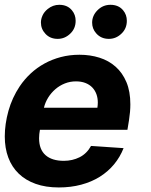

<svg xmlns="http://www.w3.org/2000/svg" viewBox="-26 -785 643 815"><path d="M436.1 -620Q402.7 -620 382.1 -643.8Q365.1 -663 365.1 -688.9Q365.1 -718.8 388.1 -741.8Q410.9 -764.6 442.8 -764.6Q477.6 -764.6 496.8 -741.1Q512.4 -722.3 512.4 -696.7Q512.4 -663.4 489 -641.7Q466.3 -620 436.1 -620ZM218.8 -620Q187.1 -620 167.3 -641Q147.7 -661.6 147.7 -689.3Q147.7 -704.5 154.7 -719.6Q161.6 -734.7 176.5 -746.8Q198.5 -764.6 225.5 -764.6Q260.3 -764.6 279.5 -741.1Q295.1 -722.3 295.1 -696.7Q295.1 -663.4 271.7 -641.7Q248.9 -620 218.8 -620ZM223.7 10.7Q168 10.7 125.2 -4.6Q82.4 -19.9 53.3 -48.1Q24.1 -76.3 9.2 -116.3Q-5.7 -156.2 -5.7 -206Q-5.7 -258.2 9.9 -314.6Q25.6 -370.4 57.5 -418.3Q77.8 -448.5 104.4 -473.2Q131 -497.9 163 -515.4Q195 -533 232.2 -542.8Q269.5 -552.6 311.4 -552.6Q356.9 -552.6 396.3 -540.1Q435.7 -527.7 464.8 -501.8Q494 -475.9 510.7 -436.3Q527.3 -396.7 527.3 -342.3Q527.3 -326.7 525.9 -310.2Q524.5 -293.7 521.7 -275.6L514.9 -234H143.5Q141.7 -224.8 140.8 -215.7Q139.9 -206.7 139.9 -198.2Q139.9 -150.6 167.3 -126.4Q194.6 -102.3 245 -102.3Q281.2 -102.3 311.8 -117.5Q342.3 -132.8 360.4 -165.5L498.6 -156.2Q483.7 -118.3 458.1 -87.4Q432.5 -56.5 397.5 -34.6Q362.6 -12.8 318.7 -1.1Q274.9 10.7 223.7 10.7ZM387.4 -327.8Q388.1 -333.5 388.7 -339Q389.2 -344.5 389.2 -349.8Q389.2 -369 383.2 -385.5Q377.1 -402 365.4 -414.1Q353.7 -426.1 336.3 -432.9Q318.9 -439.6 296.2 -439.6Q271.7 -439.6 249.3 -430.8Q226.9 -421.9 209 -406.4Q191.1 -391 178.4 -370.6Q165.8 -350.1 160.5 -327.8Z"/></svg>

Font: Linik Sans
Style: Bold Italic
Weight: 700
Italic angle: 9°
Designer: Fonts by Rasmus Andersson / Changes by Cristiano Sobral with parts from Marc Monis
Foundry: rsms
Version: Version 3.020; ttfautohint (v1.6)